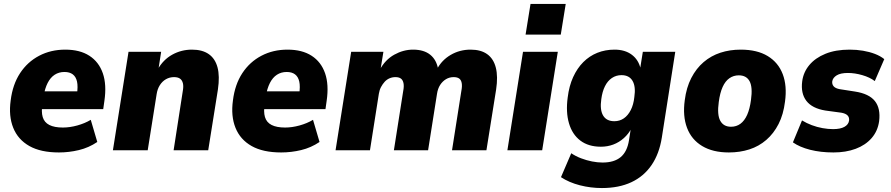

<svg xmlns="http://www.w3.org/2000/svg" viewBox="-20 -760 4504 971"><path d="M278 11Q186 11 128.5 -21.5Q71 -54 47 -113.5Q23 -173 34 -252Q44 -333 81.5 -390Q119 -447 178 -478Q237 -509 310 -509Q384 -509 432 -478Q480 -447 500 -389.5Q520 -332 508 -250L502 -208H172L185 -298H384L369 -283Q375 -323 369.5 -347.5Q364 -372 348 -384Q332 -396 306 -396Q278 -396 256.5 -382Q235 -368 221 -340.5Q207 -313 200 -272L195 -236Q188 -195 196 -168Q204 -141 229.5 -128Q255 -115 298 -115Q333 -115 371 -125.5Q409 -136 439 -154L472 -42Q429 -13 379 -1Q329 11 278 11Z M551 0 630 -498H795L781 -408H777Q805 -458 851 -483.5Q897 -509 951 -509Q1003 -509 1035.5 -486.5Q1068 -464 1080 -419.5Q1092 -375 1082 -307L1033 0H858L904 -297Q909 -323 905 -339Q901 -355 890 -362.5Q879 -370 860 -370Q838 -370 819.5 -359.5Q801 -349 788.5 -329.5Q776 -310 772 -283L727 0Z M1402 11Q1310 11 1252.5 -21.5Q1195 -54 1171 -113.5Q1147 -173 1158 -252Q1168 -333 1205.5 -390Q1243 -447 1302 -478Q1361 -509 1434 -509Q1508 -509 1556 -478Q1604 -447 1624 -389.5Q1644 -332 1632 -250L1626 -208H1296L1309 -298H1508L1493 -283Q1499 -323 1493.5 -347.5Q1488 -372 1472 -384Q1456 -396 1430 -396Q1402 -396 1380.5 -382Q1359 -368 1345 -340.5Q1331 -313 1324 -272L1319 -236Q1312 -195 1320 -168Q1328 -141 1353.5 -128Q1379 -115 1422 -115Q1457 -115 1495 -125.5Q1533 -136 1563 -154L1596 -42Q1553 -13 1503 -1Q1453 11 1402 11Z M1677 0 1756 -498H1919L1904 -406H1900Q1928 -458 1974 -483.5Q2020 -509 2069 -509Q2124 -509 2156 -483Q2188 -457 2196 -409L2190 -410Q2214 -456 2259.5 -482.5Q2305 -509 2360 -509Q2412 -509 2444 -486Q2476 -463 2487.5 -418Q2499 -373 2489 -307L2440 0H2266L2313 -299Q2318 -324 2315 -340Q2312 -356 2302 -363Q2292 -370 2274 -370Q2253 -370 2235.5 -359.5Q2218 -349 2206 -330.5Q2194 -312 2190 -285L2145 0H1972L2019 -299Q2024 -324 2020.5 -340Q2017 -356 2007 -363Q1997 -370 1980 -370Q1964 -370 1950 -364Q1936 -358 1925.5 -346.5Q1915 -335 1907 -320Q1899 -305 1896 -286L1851 0Z M2638 -585 2663 -740H2841L2816 -585ZM2546 0 2625 -498H2801L2722 0Z M3024 191Q2967 191 2912.5 177Q2858 163 2817 136L2869 15Q2891 30 2918.5 40.5Q2946 51 2974 56.5Q3002 62 3027 62Q3086 62 3119 34.5Q3152 7 3161 -51L3171 -115L3175 -114Q3160 -84 3135.5 -62Q3111 -40 3081.5 -29Q3052 -18 3019 -18Q2956 -18 2915 -49Q2874 -80 2857.5 -136.5Q2841 -193 2851 -267Q2858 -325 2878.5 -370Q2899 -415 2930 -446Q2961 -477 3001 -493Q3041 -509 3088 -509Q3141 -509 3175.5 -483Q3210 -457 3220 -411H3217L3231 -498H3395L3327 -64Q3314 18 3275 75Q3236 132 3173 161.5Q3110 191 3024 191ZM3087 -147Q3114 -147 3135 -161.5Q3156 -176 3170 -203.5Q3184 -231 3188 -269Q3196 -322 3179 -351Q3162 -380 3123 -380Q3096 -380 3074.5 -365.5Q3053 -351 3039.5 -324Q3026 -297 3021 -259Q3013 -205 3030 -176Q3047 -147 3087 -147Z M3666 11Q3585 11 3531 -21.5Q3477 -54 3454.5 -113.5Q3432 -173 3443 -253Q3451 -317 3476 -365.5Q3501 -414 3538.5 -446Q3576 -478 3623.5 -493.5Q3671 -509 3726 -509Q3809 -509 3862.5 -476.5Q3916 -444 3938.5 -385Q3961 -326 3950 -246Q3942 -181 3917.5 -133Q3893 -85 3855.5 -52.5Q3818 -20 3770 -4.5Q3722 11 3666 11ZM3677 -119Q3704 -119 3724.5 -134Q3745 -149 3758.5 -179Q3772 -209 3778 -255Q3787 -319 3771 -349Q3755 -379 3716 -379Q3690 -379 3669 -364.5Q3648 -350 3634.5 -320Q3621 -290 3615 -244Q3606 -180 3622.5 -149.5Q3639 -119 3677 -119Z M4195 11Q4130 11 4077 -2.5Q4024 -16 3990 -40L4036 -151Q4059 -137 4085.5 -127Q4112 -117 4140 -112Q4168 -107 4193 -107Q4230 -107 4250.5 -118.5Q4271 -130 4274 -150Q4276 -166 4266.5 -176Q4257 -186 4235 -190L4154 -201Q4087 -212 4058 -250Q4029 -288 4037 -349Q4043 -395 4073 -431Q4103 -467 4154.5 -488Q4206 -509 4277 -509Q4312 -509 4344.5 -503.5Q4377 -498 4404.5 -487.5Q4432 -477 4452 -461L4404 -350Q4379 -369 4341 -380Q4303 -391 4268 -391Q4231 -391 4211.5 -379Q4192 -367 4189 -349Q4187 -334 4196 -323.5Q4205 -313 4227 -309L4304 -297Q4375 -286 4404.5 -249Q4434 -212 4426 -147Q4419 -97 4388 -61.5Q4357 -26 4307.5 -7.5Q4258 11 4195 11Z"/></svg>

Font: Nunito Sans 10pt SemiCondensed Black
Style: Italic
Weight: 900
Width: 4
Italic angle: -9°
Designer: Vernon Adams
Foundry: Vernon Adams
Version: Version 3.101;gftools[0.9.27]